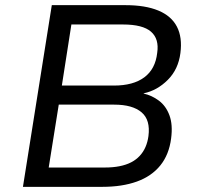

<svg xmlns="http://www.w3.org/2000/svg" viewBox="-20 -725 774 745"><path d="M69 0 181 -705H467Q544 -705 594.5 -684Q645 -663 666.5 -621.5Q688 -580 680 -519Q672 -456 631 -415Q590 -374 538 -363L537 -362Q569 -355 596.5 -334.5Q624 -314 637.5 -277.5Q651 -241 644 -188Q636 -125 602 -83Q568 -41 511 -20.5Q454 0 377 0ZM169 -75H387Q418 -75 443.5 -80Q469 -85 488.5 -95Q508 -105 522 -120Q536 -135 544.5 -154.5Q553 -174 556 -197Q560 -228 553.5 -251Q547 -274 529.5 -289Q512 -304 485.5 -311.5Q459 -319 423 -319H208ZM220 -393H422Q497 -393 540 -425Q583 -457 590 -520Q598 -574 566 -602Q534 -630 457 -630H257Z"/></svg>

Font: Nunito Sans 7pt
Style: Italic
Weight: 400
Italic angle: -9°
Designer: Vernon Adams
Foundry: Vernon Adams
Version: Version 3.101;gftools[0.9.27]